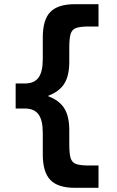

<svg xmlns="http://www.w3.org/2000/svg" viewBox="-20 -790 559 920"><path d="M339 110Q258 110 221.5 72.5Q185 35 185 -50V-153Q185 -214 164.5 -242Q144 -270 99 -270H55V-390H99Q144 -390 164.5 -418Q185 -446 185 -507V-610Q185 -696 221.5 -733Q258 -770 339 -770H452V-663H405Q365 -663 345 -656Q325 -649 318.5 -627.5Q312 -606 312 -563V-494Q312 -427 288 -389Q264 -351 211 -331V-329Q264 -309 288 -271Q312 -233 312 -166V-97Q312 -54 318.5 -32.5Q325 -11 345 -4Q365 3 405 3H452V110Z"/></svg>

Font: M PLUS 2 Thin
Style: Bold
Weight: 700
Version: Version 1.001